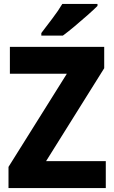

<svg xmlns="http://www.w3.org/2000/svg" viewBox="-20 -951 577 971"><path d="M515 0H23V-107L318 -578H30V-714H507V-606L213 -136H515ZM473 -921Q455 -903 423.5 -875Q392 -847 358 -818.5Q324 -790 298 -771H189V-784Q214 -817 244.5 -857Q275 -897 295 -931H473Z"/></svg>

Font: Noto Sans Malayalam SemiCondensed ExtraBold
Style: Regular
Weight: 800
Width: 4
Designer: Jelle Bosma - Monotype Design Team
Foundry: Monotype Imaging Inc.
Version: Version 2.104; ttfautohint (v1.8.4.7-5d5b)